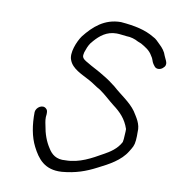

<svg xmlns="http://www.w3.org/2000/svg" viewBox="-77 -718 757 818"><g transform="rotate(10 301.0 -309.5)"><path d="M467 -574 482 -568C501 -557 521 -546 533 -524C542 -513 542 -501 549 -491L555 -483C563 -471 580 -472 591 -481C614 -499 596 -517 590 -534C585 -551 573 -566 560 -578C547 -590 542 -598 527 -605C489 -628 443 -638 382 -643C311 -643 265 -601 228 -554C210 -529 188 -475 201 -446C214 -411 256 -395 291 -376C310 -366 324 -354 343 -344C368 -327 389 -306 411 -289C443 -265 468 -240 482 -198V-187L481 -170C481 -165 480 -159 480 -154L478 -141C462 -110 433 -91 405 -76C363 -52 311 -22 251 -22C211 -18 190 -37 176 -60C158 -87 147 -118 141 -155C138 -169 135 -183 138 -202C138 -213 138 -219 131 -225C115 -240 88 -223 86 -202C85 -146 94 -95 114 -56C138 -9 169 34 244 29C303 24 347 8 391 -15C437 -38 486 -64 512 -107C523 -125 530 -134 532 -158L533 -176V-194C536 -229 516 -255 501 -279C476 -314 435 -338 402 -368C386 -381 366 -395 347 -406C324 -421 295 -434 271 -449C264 -453 245 -462 248 -478L250 -489C255 -504 260 -518 269 -531L279 -543C301 -568 329 -592 372 -592C386 -592 402 -589 415 -588C434 -588 453 -582 467 -574ZM383 -648ZM252 -27ZM534 -181ZM502 -284ZM403 -373Z"/></g></svg>

Font: Blanket
Style: LightObl
Weight: 300
Foundry: Cannot Into Space Fonts
Version: Version 0.9